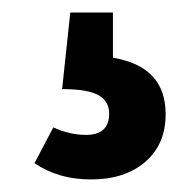

<svg xmlns="http://www.w3.org/2000/svg" viewBox="-20 -36 309 306"><path d="M160 56Q244 70 244 146Q244 194 211.5 222Q179 250 125 250Q73 250 35 224L65 167Q91 179 117 179Q154 179 154 145Q154 125 136.5 115.5Q119 106 79 106L92 -16H160Z"/></svg>

Font: Fira Sans Extra Condensed Medium
Style: Regular
Weight: 500
Width: 1
Designer: Carrois Corporate & Edenspiekermann AG
Foundry: Carrois Corporate GbR & Edenspiekermann AG
Version: Version 4.203